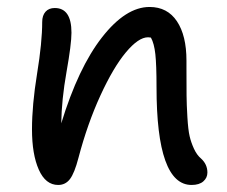

<svg xmlns="http://www.w3.org/2000/svg" viewBox="-20 -522 652 551"><path d="M529.8 8.8Q429.2 8.8 429.2 -272Q429.2 -335.9 425.8 -366.7Q422.4 -397.5 413.1 -414.1Q412.1 -414.1 409.2 -414.6Q406.2 -415 404.8 -415Q377.4 -415 341.3 -371.8Q305.2 -328.6 268.1 -247.8Q231 -167 205.1 -68.8Q193.8 -25.4 180.9 -8.3Q168 8.8 147 8.8Q110.8 8.8 91.3 -35.2Q71.8 -79.1 71.8 -150.9Q71.8 -220.7 86.4 -310.5Q101.1 -400.4 101.1 -459Q101.1 -477.5 110.6 -488.3Q120.1 -499 137.2 -499Q185.1 -499 185.1 -428.2Q185.1 -395.5 170.9 -315.7Q156.7 -235.8 155.8 -168Q204.6 -327.6 272.7 -414.8Q340.8 -502 409.2 -502Q460.4 -502 487.8 -460.9Q515.1 -419.9 515.1 -348.1Q515.1 -341.8 515.1 -329.1Q515.1 -273.4 515.4 -247.8Q515.6 -222.2 517.8 -185.5Q520 -148.9 524.2 -131.1Q528.3 -113.3 536.6 -95.2Q544.9 -77.1 557.1 -66.9Q575.2 -50.3 575.2 -26.9Q575.2 -11.7 563.5 -1.5Q551.8 8.8 529.8 8.8Z"/></svg>

Font: Shantell Sans Normal
Style: Regular
Weight: 400
Designer: Stephen Nixon, Anya Danilova, Shantell Martin
Foundry: Arrow Type
Version: Version 1.006;[559af2be0]